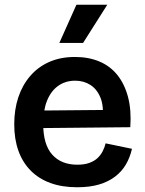

<svg xmlns="http://www.w3.org/2000/svg" viewBox="-20 -776 612 809"><path d="M305 13Q241 13 192 -5Q143 -23 109 -57.5Q75 -92 57.5 -141Q40 -190 40 -252Q40 -314 57 -365.5Q74 -417 107 -455.5Q140 -494 187.5 -515Q235 -536 296 -536Q353 -536 398.5 -517Q444 -498 474.5 -460Q505 -422 519.5 -367Q534 -312 529 -240L121 -236V-310L454 -313L412 -272Q418 -328 403.5 -364Q389 -400 361 -418Q333 -436 297 -436Q256 -436 225.5 -414.5Q195 -393 178.5 -352.5Q162 -312 162 -254Q162 -167 200 -124.5Q238 -82 306 -82Q335 -82 356 -89.5Q377 -97 390.5 -109.5Q404 -122 412.5 -138.5Q421 -155 425 -172L536 -149Q528 -113 510.5 -83Q493 -53 464.5 -31.5Q436 -10 397 1.5Q358 13 305 13ZM330 -595H230L302 -756H432Z"/></svg>

Font: Bricolage Grotesque SemiBold
Style: Regular
Weight: 600
Designer: Mathieu Triay
Foundry: Atelier Triay
Version: Version 1.000;gftools[0.9.30]